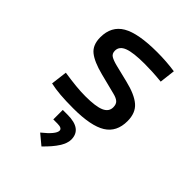

<svg xmlns="http://www.w3.org/2000/svg" viewBox="-227 -645 1040 1040"><g transform="rotate(45 293.0 -124.5)"><path d="M252.9 9.8Q194.3 9.8 152.6 6.3Q110.8 2.9 76.2 -4.9L87.9 -98.6Q139.2 -90.8 178.5 -86.9Q217.8 -83 252.9 -83Q331.5 -83 366.9 -98.4Q402.3 -113.8 402.3 -147.5Q402.3 -170.9 389.9 -182.4Q377.4 -193.8 351.6 -200.2L232.4 -230.5Q155.8 -250 119.9 -278.8Q84 -307.6 84 -366.2Q84 -451.2 149.2 -489.3Q214.4 -527.3 359.4 -527.3Q430.7 -527.3 496.1 -517.6L485.4 -427.7Q445.8 -431.6 415.5 -433.1Q385.3 -434.6 356.4 -434.6Q269.5 -434.6 230.5 -419.7Q191.4 -404.8 191.4 -371.1Q191.4 -348.6 207.5 -338.6Q223.6 -328.6 256.8 -320.3L352.5 -296.9Q434.1 -277.3 471.9 -244.6Q509.8 -211.9 509.8 -149.4Q509.8 -65.9 448.7 -28.1Q387.7 9.8 252.9 9.8ZM276.9 277.3 218.8 229Q286.1 175.3 286.1 147.5Q286.1 128.4 250.5 128.4H218.8V55.7H255.4Q365.2 55.7 365.2 137.2Q365.2 192.4 276.9 277.3Z"/></g></svg>

Font: Cascadia Mono PL
Style: Regular
Weight: 400
Monospace: yes
Designer: Aaron Bell
Foundry: Saja Typeworks
Version: Version 2404.023; ttfautohint (v1.8.4)